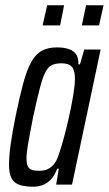

<svg xmlns="http://www.w3.org/2000/svg" viewBox="-20 -697 411 725"><path d="M105 8Q74 8 53.5 1Q33 -6 23.5 -24Q14 -42 14 -74Q14 -106 20 -150Q26 -194 38 -254Q54 -332 68 -383.5Q82 -435 99 -464.5Q116 -494 139 -506Q162 -518 195 -518Q222 -518 240.5 -511.5Q259 -505 268 -491Q277 -477 276 -454H282L298 -510H360L252 0H192L202 -60H196Q185 -31 169.5 -16.5Q154 -2 137.5 3Q121 8 105 8ZM128 -52Q147 -52 160.5 -58.5Q174 -65 184.5 -78Q195 -91 202 -114Q208 -131 216 -158.5Q224 -186 232 -219Q240 -252 247 -286Q254 -320 258.5 -350Q263 -380 263 -400Q263 -432 251 -445Q239 -458 212 -458Q192 -458 177.5 -452Q163 -446 152 -425.5Q141 -405 130.5 -364.5Q120 -324 105 -255Q93 -194 86.5 -157Q80 -120 80 -99Q80 -79 85 -69Q90 -59 100.5 -55.5Q111 -52 128 -52ZM289 -601 305 -677H371L354 -601ZM141 -601 158 -677H222L207 -601Z"/></svg>

Font: Saira UltraCondensed Medium
Style: Italic
Weight: 500
Width: 1
Italic angle: -12°
Designer: Hector Gatti with collaboration of the Omnibus-Type team
Foundry: Omnibus-Type
Version: Version 1.101